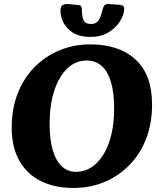

<svg xmlns="http://www.w3.org/2000/svg" viewBox="-20 -916 790 952"><path d="M344 16Q253 16 184 -17.5Q115 -51 76.5 -118Q38 -185 38 -283Q38 -376 67.5 -452Q97 -528 150.5 -582.5Q204 -637 275 -666.5Q346 -696 428 -696Q571 -696 652.5 -620.5Q734 -545 734 -398Q734 -304 704.5 -228Q675 -152 621.5 -97.5Q568 -43 497.5 -13.5Q427 16 344 16ZM357 -64Q399 -64 433.5 -86.5Q468 -109 493.5 -151Q519 -193 532.5 -250.5Q546 -308 546 -378Q546 -457 530 -510Q514 -563 483.5 -589.5Q453 -616 410 -616Q355 -616 313.5 -576.5Q272 -537 249 -466Q226 -395 226 -302Q226 -223 242 -170Q258 -117 287.5 -90.5Q317 -64 357 -64ZM428 -733Q356 -733 318 -772.5Q280 -812 280 -864Q280 -886 292 -891.5Q304 -897 315 -896L370 -891Q379 -890 382.5 -884.5Q386 -879 386 -871Q386 -832 395 -814.5Q404 -797 431 -797Q455 -797 467.5 -813.5Q480 -830 487 -864Q492 -883 498.5 -890Q505 -897 519 -896L574 -892Q585 -891 590.5 -886Q596 -881 596 -872Q596 -846 576.5 -813Q557 -780 519.5 -756.5Q482 -733 428 -733Z"/></svg>

Font: Alkatra
Style: Bold
Weight: 700
Designer: Suman Bhandary
Version: Version 1.100;gftools[0.9.22]